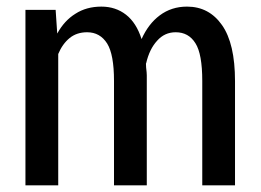

<svg xmlns="http://www.w3.org/2000/svg" viewBox="-20 -558 785 578"><path d="M147.5 -528.3Q148.4 -510.7 152.3 -457Q173.8 -496.1 207 -516.6Q240.2 -538.1 285.2 -538.1Q328.1 -538.1 359.4 -513.7Q390.6 -489.3 406.2 -440.4Q426.8 -486.3 460.9 -511.7Q496.1 -538.1 543 -538.1Q609.4 -538.1 648.4 -482.4Q687.5 -426.8 687.5 -313.5Q687.5 -209 687.5 0Q663.1 0 588.9 0Q588.9 -78.1 588.9 -314.5Q588.9 -395.5 568.4 -427.7Q547.9 -460.9 508.8 -460.9Q475.6 -460.9 453.1 -435.5Q429.7 -410.2 419.9 -367.2Q418.9 -371.1 419.9 -354.5Q421.9 -338.9 421.9 -331.1Q421.9 -220.7 421.9 0Q396.5 0 323.2 0Q323.2 -78.1 323.2 -314.5Q323.2 -393.6 302.7 -426.8Q281.2 -460.9 242.2 -460.9Q210.9 -460.9 189.5 -443.4Q168 -425.8 155.3 -395.5Q155.3 -263.7 155.3 0Q130.9 0 56.6 0Q56.6 -20.5 56.6 -51.8Q56.6 -145.5 56.6 -331.1Q56.6 -379.9 56.6 -528.3Q79.1 -528.3 147.5 -528.3Z"/></svg>

Font: Noto Sans Hebrew DECATHLON 
Style: Regular
Weight: 400
Designer: Monotype Design team
Version: Version 1.03 uh